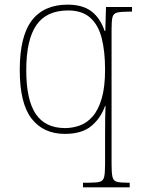

<svg xmlns="http://www.w3.org/2000/svg" viewBox="-20 -566 612 826"><path d="M337 240V220H365Q395 220 409.5 216Q424 212 428 195.5Q432 179 432 142V31Q432 -19 432.5 -58Q433 -97 434 -110H432Q413 -57 372.5 -23.5Q332 10 259 10Q167 10 116 -55.5Q65 -121 65 -265Q65 -410 117 -478Q169 -546 271 -546Q335 -546 373 -517.5Q411 -489 430 -433H433L436 -536H548V-516H537Q500 -516 484 -512Q468 -508 464 -492.5Q460 -477 460 -442V142Q460 179 464 195.5Q468 212 482.5 216Q497 220 527 220H538V240ZM260 -15Q292 -15 323 -26Q354 -37 378.5 -65Q403 -93 417.5 -142Q432 -191 432 -267Q432 -345 417.5 -402Q403 -459 368 -490Q333 -521 273 -521Q180 -521 136.5 -458Q93 -395 93 -264Q93 -136 134 -75.5Q175 -15 260 -15Z"/></svg>

Font: Noto Serif Thin
Style: Regular
Weight: 100
Designer: Monotype Design Team
Foundry: Monotype Imaging Inc.
Version: Version 2.015